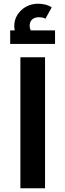

<svg xmlns="http://www.w3.org/2000/svg" viewBox="-20 -1016 353 1036"><path d="M90 0V-707H223V0ZM96 -787Q77 -810 67 -831Q57 -852 57 -876Q57 -910 75 -937.5Q93 -965 122 -980.5Q151 -996 186 -996Q205 -996 225 -991Q245 -986 259 -976L225 -915Q216 -920 207.5 -921.5Q199 -923 190 -923Q166 -923 153 -910.5Q140 -898 140 -877Q140 -865 145 -854Q150 -843 160 -830ZM35 -779V-852H277V-779Z"/></svg>

Font: Cairo Play
Style: Bold
Weight: 700
Version: Version 3.119